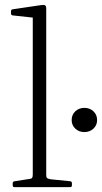

<svg xmlns="http://www.w3.org/2000/svg" viewBox="-20 -765 417 785"><path d="M114 0V-574H169V0ZM39 0Q32 0 32 -7V-16Q32 -23 40 -24L98 -33Q109 -34 111.5 -38Q114 -42 114 -53V-180H169V-50Q169 -40 172.5 -37Q176 -34 187 -32L267 -24Q274 -23 274 -16V-7Q274 0 267 0ZM114 -573V-718L133 -691L32 -702Q25 -703 25 -710V-719Q25 -726 32 -727L147 -744Q160 -746 164.5 -743Q169 -740 169 -730V-573ZM325 -225Q303 -225 288 -239Q273 -253 273 -274Q273 -296 288 -310Q303 -324 325 -324Q347 -324 362 -310Q377 -296 377 -274Q377 -253 362 -239Q347 -225 325 -225Z"/></svg>

Font: Hahmlet ExtraLight
Style: Regular
Weight: 250
Designer: Minjoo Ham & Mark Frömberg
Foundry: hypertype
Version: Version 1.002